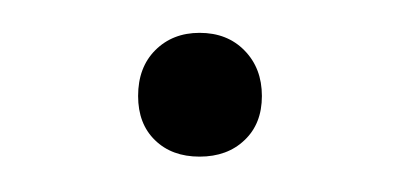

<svg xmlns="http://www.w3.org/2000/svg" viewBox="-20 -336 238 114"><path d="M62 -279Q62 -296 72.2 -306.2Q82.5 -316.5 98.5 -316.5Q115 -316.5 125.2 -306Q135.5 -295.5 135.5 -279Q135.5 -262.5 125.2 -252.8Q115 -243 98.5 -243Q82 -243 72 -252.8Q62 -262.5 62 -279Z"/></svg>

Font: Encode Sans Semi Condensed ExLight
Style: Regular
Weight: 275
Width: 4
Designer: Multiple Designers
Foundry: Impallari Type
Version: Version 2.000